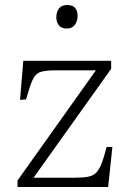

<svg xmlns="http://www.w3.org/2000/svg" viewBox="-20 -747 518 767"><path d="M50 0V-26L363 -466H200Q160 -466 140.5 -459Q121 -452 110 -427.5Q99 -403 84 -350L60 -348L73 -504H424V-472L114 -37H276Q309 -37 329.5 -40.5Q350 -44 362.5 -55.5Q375 -67 385 -92Q395 -117 406 -160H429L412 0ZM247 -633Q225 -633 215 -646Q205 -659 205 -678Q205 -699 215.5 -713Q226 -727 248 -727Q270 -727 280 -715.5Q290 -704 290 -683Q290 -664 279.5 -648.5Q269 -633 247 -633Z"/></svg>

Font: Literata 18pt ExtraLight
Style: Regular
Weight: 250
Designer: Latin by Veronika Burian and Jose Scaglione. Greek by Irene Vlachou. Cyrillic by Vera Evstafieva.
Foundry: TypeTogether
Version: Version 3.103;gftools[0.9.29]